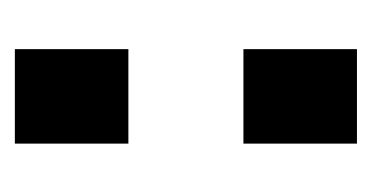

<svg xmlns="http://www.w3.org/2000/svg" viewBox="-138 -350 489 252"><g transform="rotate(-90 106.0 -224.5)"><path d="M43 -300H167V-449H43ZM43 0H167V-149H43Z"/></g></svg>

Font: TitilliumText22L
Style: 800 wt
Weight: 800
Designer: Campivisivi
Foundry: Campivisivi
Version: 1.000